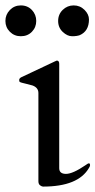

<svg xmlns="http://www.w3.org/2000/svg" viewBox="-32 -677 353 710"><path d="M284 -66Q293 -73 297 -73Q301 -73 301 -66Q301 -62 297 -56Q257 13 127 13Q123 13 116.5 8.5Q110 4 110 -7V-333Q110 -353 88 -361Q78 -364 67 -366.5Q56 -369 49 -371Q42 -373 40.5 -374.5Q39 -376 39 -381.5Q39 -387 46 -391L171 -450Q177 -453 178 -453Q187 -453 187 -441V-55Q187 -34 212 -34Q237 -34 284 -66ZM297 -605Q297 -562 263 -547Q252 -543 234.5 -543Q217 -543 200 -559Q183 -575 183 -599.5Q183 -624 200 -640.5Q217 -657 240.5 -657Q264 -657 280.5 -640.5Q297 -624 297 -605ZM45 -543Q21 -543 4.5 -559.5Q-12 -576 -12 -599.5Q-12 -623 4.5 -640Q21 -657 45 -657Q70 -657 86 -640Q102 -623 102 -599.5Q102 -576 86 -559.5Q70 -543 45 -543Z"/></svg>

Font: Cardo
Style: Regular
Weight: 400
Designer: David J. Perry
Foundry: David J. Perry
Version: Version 1.0451